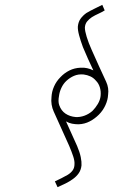

<svg xmlns="http://www.w3.org/2000/svg" viewBox="-20 -756 540 794"><path d="M266 -153 202 -295Q196 -308 193.5 -323.5Q191 -339 193 -355Q194 -377 203.5 -398.5Q213 -420 230 -437Q246 -454 267 -464.5Q288 -475 313 -476Q327 -477 340.5 -474Q354 -471 366 -465Q355 -488 344 -512.5Q333 -537 323 -561Q313 -588 307 -610.5Q301 -633 302 -647Q304 -666 313.5 -679Q323 -692 337 -702Q352 -711 369.5 -719.5Q387 -728 403 -736Q405 -731 407.5 -725.5Q410 -720 413 -713Q400 -705 386.5 -699Q373 -693 360 -685Q348 -677 340 -667Q332 -657 331 -642Q331 -628 338.5 -603.5Q346 -579 359 -550Q373 -518 389.5 -482Q406 -446 419 -418Q425 -405 427 -391.5Q429 -378 427 -364Q426 -343 416 -321Q406 -299 389 -282Q372 -265 351 -254Q330 -243 305 -242Q291 -242 278 -244.5Q265 -247 253 -254L299 -152Q310 -126 314 -106Q318 -86 317 -72Q315 -53 305.5 -39.5Q296 -26 282 -16Q267 -5 250.5 3Q234 11 218 18L207 -6Q220 -12 234 -19Q248 -26 260 -33Q273 -41 280.5 -51.5Q288 -62 288 -77Q289 -90 283 -108.5Q277 -127 266 -153ZM225 -321Q233 -298 251 -286Q269 -274 293 -272Q311 -271 329 -277.5Q347 -284 362 -297Q375 -310 384.5 -326Q394 -342 396 -359Q398 -378 393 -394.5Q388 -411 377 -422Q367 -434 354 -440Q341 -446 326 -448Q304 -450 286.5 -442.5Q269 -435 255 -422Q242 -410 234 -393Q226 -376 224 -359Q222 -349 222 -339Q222 -329 225 -321Z"/></svg>

Font: Josefin Slab Light
Style: Italic
Weight: 300
Italic angle: -12°
Designer: Santiago Orozco
Foundry: Typemade
Version: Version 2.000